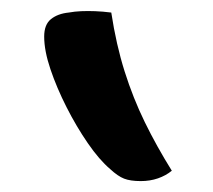

<svg xmlns="http://www.w3.org/2000/svg" viewBox="-20 -772 390 352"><path d="M184 -749Q193 -690 208.5 -641Q224 -592 245.5 -548Q267 -504 295 -459Q284 -450 269.5 -445Q255 -440 238 -440Q219 -440 207.5 -444.5Q196 -449 182 -462Q162 -479 141 -509.5Q120 -540 102 -575.5Q84 -611 72.5 -645Q61 -679 61 -705Q61 -727 73.5 -737Q86 -747 106 -749Q117 -751 129 -751.5Q141 -752 154.5 -751.5Q168 -751 184 -749Z"/></svg>

Font: Recursive Casual Medium
Style: Regular
Weight: 500
Version: Version 1.047